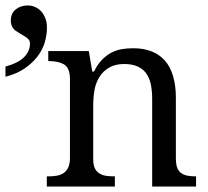

<svg xmlns="http://www.w3.org/2000/svg" viewBox="-20 -681 761 701"><path d="M399.4 -37.1V0H150.9V-37.1H158.2Q173.8 -37.1 187.7 -39.6Q201.7 -42 212.2 -49.1Q222.7 -56.2 229 -69.3Q235.4 -82.5 235.4 -104.5V-394Q235.4 -415 229 -428.2Q222.7 -441.4 211.9 -447Q201.2 -452.6 187.5 -455.3Q173.8 -458 158.2 -458H156.2V-494.6H304.2L316.9 -419.9H323.2Q335.9 -445.8 352.3 -462.6Q368.7 -479.5 386.7 -488.8Q404.8 -498 424.6 -501.5Q444.3 -504.9 466.8 -504.9Q502.9 -504.9 531.5 -494.1Q560.1 -483.4 580.3 -461.7Q600.6 -439.9 611.3 -405Q622.1 -370.1 622.1 -324.2V-104.5Q622.1 -82.5 626.7 -69.3Q631.3 -56.2 641.4 -49.1Q651.4 -42 664.6 -39.6Q677.7 -37.1 693.8 -37.1H695.8V0H535.6V-319.3Q535.6 -349.6 530.5 -373.8Q525.4 -397.9 512.9 -414.3Q500.5 -430.7 480.7 -439Q460.9 -447.3 433.1 -447.3Q402.3 -447.3 380.1 -435.1Q357.9 -422.9 344 -401.6Q330.1 -380.4 325.2 -353Q320.3 -325.7 320.3 -295.4V-99.6Q320.3 -79.6 325.9 -67.4Q331.5 -55.2 342.5 -48.1Q353.5 -41 367.2 -39.1Q380.9 -37.1 397.5 -37.1ZM151.4 -581.1Q151.4 -551.3 142.6 -523.7Q133.8 -496.1 115.2 -472.7Q96.7 -449.2 68.6 -430.2Q40.5 -411.1 0 -400.9V-438Q46.4 -450.7 67.9 -472.4Q89.4 -494.1 89.4 -521.5Q89.4 -531.2 84 -537.4Q78.6 -543.5 70.3 -548.3Q62 -553.2 54.2 -557.9Q46.4 -562.5 37.8 -568.4Q29.3 -574.2 24.4 -583.7Q19.5 -593.3 19.5 -606Q19.5 -632.8 37.8 -647Q56.2 -661.1 81.1 -661.1Q95.2 -661.1 107.9 -655.5Q120.6 -649.9 129.6 -640.4Q138.7 -630.9 145 -615.5Q151.4 -600.1 151.4 -581.1Z"/></svg>

Font: MUA Office
Style: Regular
Weight: 400
Designer: Khon Soe Zaw Thu
Foundry: Myanmar Unicode
Version: Version 2.10 June 24, 2017